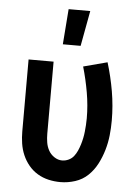

<svg xmlns="http://www.w3.org/2000/svg" viewBox="-54 -799 608 849"><g transform="rotate(5 250.0 -374.5)"><path d="M246 8Q219 8 193 2Q167 -4 144.5 -17.5Q122 -31 105 -51.5Q88 -72 77.5 -96.5Q67 -121 63 -147.5Q59 -174 59 -200V-520H170V-200Q170 -181 173 -162Q176 -143 185 -126.5Q194 -110 210.5 -99Q227 -88 245 -88Q260 -88 274 -94.5Q288 -101 297 -112.5Q306 -124 312 -137.5Q318 -151 322.5 -165.5Q327 -180 330 -194.5Q333 -209 334.5 -223.5Q336 -238 337 -253Q338 -268 338 -283Q338 -340 328 -397.5Q318 -455 302 -510L408 -538Q427 -476 438 -412Q449 -348 449 -283Q449 -250 445.5 -217Q442 -184 432.5 -151.5Q423 -119 407.5 -89Q392 -59 368 -36Q344 -13 311.5 -2.5Q279 8 246 8ZM204 -600 216 -757H312L283 -600Z"/></g></svg>

Font: Iosevka Curly
Style: Bold
Weight: 700
Monospace: yes
Designer: Belleve Invis
Foundry: Belleve Invis
Version: Version 22.1.2; ttfautohint (v1.8.4)